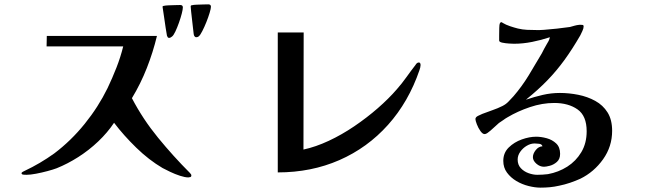

<svg xmlns="http://www.w3.org/2000/svg" viewBox="-20 -818 3040 882"><path d="M859 -12Q859 -6 854 -4.5Q849 -3 845 -3Q830 -3 807 -10.5Q784 -18 762 -28.5Q740 -39 727 -46Q664 -83 606 -139.5Q548 -196 504 -254Q474 -209 431.5 -168.5Q389 -128 339.5 -96.5Q290 -65 240 -45Q224 -39 198 -32Q172 -25 145.5 -20Q119 -15 102 -15Q100 -15 89.5 -15.5Q79 -16 79 -22Q79 -26 85 -29Q91 -32 93 -33Q129 -50 163 -70Q197 -90 229 -113Q306 -171 369 -249Q432 -327 474 -413Q496 -459 515 -507.5Q534 -556 546 -605H194L195 -653H701Q683 -578 654.5 -505.5Q626 -433 586 -367Q636 -271 706 -185.5Q776 -100 852 -24Q854 -21 856.5 -18.5Q859 -16 859 -12ZM820 -784Q820 -775 815 -755.5Q810 -736 802 -713.5Q794 -691 785.5 -673Q777 -655 770 -650Q767 -648 764 -646Q761 -644 757 -644Q752 -644 750.5 -647Q749 -650 747 -654Q745 -662 744 -672Q743 -682 741 -690Q737 -714 734 -738Q731 -762 727 -785Q727 -786 727 -786.5Q727 -787 727 -787Q727 -791 732 -791Q740 -793 754.5 -793.5Q769 -794 784.5 -794.5Q800 -795 808 -795Q820 -795 820 -784ZM949 -787Q949 -779 943 -759Q937 -739 928 -716.5Q919 -694 909.5 -675.5Q900 -657 894 -652Q889 -647 881 -647Q875 -647 871 -656Q870 -658 868 -677Q866 -696 863 -720.5Q860 -745 858 -765Q856 -785 856 -788Q856 -794 862 -794Q869 -796 884 -796.5Q899 -797 914.5 -797.5Q930 -798 937 -798Q949 -798 949 -787Z M1912 -519Q1912 -515 1910.5 -508Q1909 -501 1907 -496Q1857 -350 1762.5 -244.5Q1668 -139 1539 -82.5Q1410 -26 1256 -26V-669H1375L1374 -131Q1430 -143 1490 -171Q1550 -199 1607.5 -238Q1665 -277 1715.5 -321Q1766 -365 1803 -408Q1826 -434 1847 -463.5Q1868 -493 1889 -520Q1891 -524 1895 -527.5Q1899 -531 1904 -531Q1909 -531 1910.5 -527Q1912 -523 1912 -519Z M2792 -217Q2792 -145 2750.5 -86.5Q2709 -28 2646 3Q2624 13 2599 21.5Q2574 30 2549 35Q2527 40 2506 42Q2485 44 2463 44Q2438 44 2408 36.5Q2378 29 2352 13.5Q2326 -2 2309 -25Q2292 -48 2292 -79Q2292 -116 2317 -140.5Q2342 -165 2377 -177.5Q2412 -190 2443 -190Q2466 -190 2491.5 -183Q2517 -176 2535 -159Q2553 -142 2553 -111Q2553 -87 2538 -74Q2523 -61 2505.5 -56.5Q2488 -52 2479 -52Q2460 -52 2444 -66Q2428 -80 2428 -96Q2428 -112 2441 -128.5Q2454 -145 2472 -146Q2469 -156 2456.5 -157.5Q2444 -159 2436 -159Q2418 -159 2400 -148.5Q2382 -138 2370 -121Q2358 -104 2358 -85Q2358 -61 2372.5 -45.5Q2387 -30 2408 -22.5Q2429 -15 2448 -15Q2472 -15 2497 -18Q2546 -27 2586 -52.5Q2626 -78 2650.5 -119Q2675 -160 2675 -215Q2675 -286 2633 -315.5Q2591 -345 2526 -345Q2471 -345 2414.5 -326Q2358 -307 2311 -279Q2302 -274 2292 -266.5Q2282 -259 2272 -253Q2259 -242 2246 -229.5Q2233 -217 2219 -207Q2212 -202 2206 -202Q2197 -202 2187 -216Q2177 -230 2170.5 -247Q2164 -264 2164 -271Q2164 -280 2176.5 -286Q2189 -292 2196 -295Q2219 -304 2242.5 -312Q2266 -320 2288 -331Q2304 -339 2315.5 -351Q2327 -363 2339 -376Q2377 -420 2408.5 -471.5Q2440 -523 2469 -573Q2474 -583 2479.5 -593.5Q2485 -604 2491 -614Q2496 -622 2500 -629.5Q2504 -637 2506 -647Q2467 -634 2424.5 -625.5Q2382 -617 2341 -617Q2335 -617 2318.5 -618Q2302 -619 2287.5 -622Q2273 -625 2273 -632Q2273 -637 2273 -654.5Q2273 -672 2273.5 -689.5Q2274 -707 2276 -710Q2278 -716 2284 -716Q2286 -716 2287 -714.5Q2288 -713 2289 -713Q2304 -704 2323.5 -697.5Q2343 -691 2359 -687Q2380 -682 2401 -681Q2422 -680 2443 -680Q2452 -680 2460.5 -680Q2469 -680 2479 -681Q2508 -683 2538.5 -686.5Q2569 -690 2598 -694Q2609 -697 2619.5 -700Q2630 -703 2641 -704Q2643 -704 2645 -704Q2647 -704 2649 -704Q2652 -704 2656.5 -703.5Q2661 -703 2661 -696Q2661 -688 2655.5 -676Q2650 -664 2646 -656Q2609 -592 2573 -542.5Q2537 -493 2495 -449.5Q2453 -406 2396 -360Q2434 -373 2473 -382Q2512 -391 2552 -391Q2594 -391 2636.5 -382.5Q2679 -374 2714.5 -354.5Q2750 -335 2771 -301.5Q2792 -268 2792 -217Z"/></svg>

Font: Kaisei Opti
Style: Bold
Weight: 700
Designer: Font-Kai, 金井和夫
Foundry: KAZUO KANAI
Version: Version 5.003